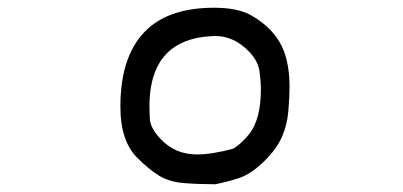

<svg xmlns="http://www.w3.org/2000/svg" viewBox="-20 -470 1040 496"><path d="M536 6Q494 6 455.5 3Q417 0 390.5 -16.5Q364 -33 336 -61Q291 -104 291 -195Q291 -331 362 -396Q422 -450 533 -450Q592 -450 626 -432Q691 -396 713 -339Q728 -300 728 -245Q728 -221 725 -184Q722 -147 708 -115.5Q694 -84 661 -52Q628 -20 597.5 -10Q567 0 536 6ZM489 -71Q527 -71 583 -86Q605 -100 624 -124Q654 -162 654 -241Q654 -258 650.5 -285Q647 -312 624 -336Q585 -377 536 -377Q528 -377 507 -375Q366 -357 366 -195Q366 -188 367 -164Q368 -140 393 -113Q431 -71 489 -71Z"/></svg>

Font: Xiaolai Mono SC
Style: Regular
Weight: 400
Monospace: yes
Designer: LXGW / Nozomi Seto
Version: Version 3.113;September 30, 2024